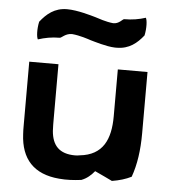

<svg xmlns="http://www.w3.org/2000/svg" viewBox="-52 -755 721 812"><g transform="rotate(5 308.5 -349.0)"><path d="M444 -687C438 -687 424 -665 399 -666C368 -669 335 -681 322 -685C304 -690 245 -708 200 -708C147 -708 114 -679 87 -645C80 -613 82 -579 88 -570C116 -579 145 -585 180 -585C187 -585 203 -606 231 -605C264 -602 299 -590 311 -586C326 -582 379 -565 415 -564H423C476 -564 509 -592 536 -626C543 -658 541 -692 535 -701C507 -692 478 -687 444 -687ZM60 -473V-203C60 -190 60 -177 61 -165C66 -61 120 0 229 9C260 12 292 10 323 6C347 -3 364 -19 378 -36C408 -22 434 -10 452 -1C483 -6 510 -14 534 -26C553 -79 562 -140 562 -213V-473H436V-274C436 -176 405 -107 307 -97C301 -96 295 -95 288 -95C220 -95 190 -129 185 -190C184 -207 184 -225 184 -243V-473Z"/></g></svg>

Font: Bluebird
Style: Ext
Weight: 400
Designer: Jasper
Foundry: Cannot Into Space Fonts
Version: Version 0.98